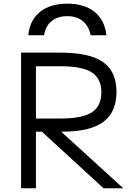

<svg xmlns="http://www.w3.org/2000/svg" viewBox="-20 -1013 721 1033"><path d="M342.3 -993.3Q434 -993.3 488.9 -949Q543.7 -904.7 552.4 -823.3H467.6Q458.3 -872.6 425.8 -899.3Q393.3 -926 342.3 -926Q290 -926 257.4 -899.3Q224.7 -872.6 217.1 -823.3H132.3Q140 -904.7 195.2 -949Q250.3 -993.3 342.3 -993.3ZM93.3 0V-730H302.3Q461 -730 533.8 -679.5Q606.7 -629 606.7 -518.7Q606.7 -409.6 535.9 -357.1Q465 -304.6 316.4 -304.6H133.3V-375.4H305.7Q422.3 -375.4 473.8 -408.5Q525.3 -441.7 525.3 -516Q525.3 -590.3 473.8 -623.4Q422.3 -656.6 305.7 -656.6H173.4V0ZM537.3 0 171 -336H274.4L643.4 0Z"/></svg>

Font: M PLUS 1 Thin
Style: Regular
Weight: 100
Designer: Coji Morishita
Foundry: UNDERFOREST DESIGN
Version: Version 1.001